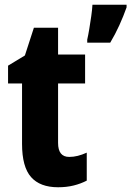

<svg xmlns="http://www.w3.org/2000/svg" viewBox="-20 -780 554 810"><path d="M272 -118Q290 -118 308 -122.5Q326 -127 346 -136V-18Q321 -5 291 2.5Q261 10 225 10Q149 10 111 -33Q73 -76 73 -173V-428H14V-503L85 -546L123 -663H225V-550H339V-428H225V-177Q225 -118 272 -118ZM514 -749Q501 -712 483.5 -673.5Q466 -635 445 -600H348V-613Q352 -630 356.5 -657Q361 -684 365 -712Q369 -740 370 -760H514Z"/></svg>

Font: Noto Sans Armenian Condensed ExtraBold
Style: Regular
Weight: 800
Width: 3
Designer: Monotype Design Team
Foundry: Monotype Imaging Inc.
Version: Version 2.008; ttfautohint (v1.8.4.7-5d5b)